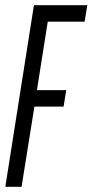

<svg xmlns="http://www.w3.org/2000/svg" viewBox="-28 -720 356 740"><path d="M-7.5 0 102.8 -700H308.5L298.1 -636.4H156L114.4 -372.7H227.3L217.1 -309.1H104.6L55.1 0Z"/></svg>

Font: Georama
Style: Italic
Weight: 400
Width: 2
Italic angle: -9°
Designer: Jean-Baptiste Levee
Foundry: Production Type
Version: Version 1.000